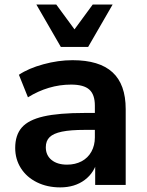

<svg xmlns="http://www.w3.org/2000/svg" viewBox="-20 -814 645 845"><path d="M46.9 -162.8Q46.9 -219.5 76 -252.9Q105.2 -286.4 171.8 -301.6Q238.3 -316.9 353.3 -316.9H415.3V-242.4H354.2Q290 -242.4 252.6 -234.6Q215.1 -226.8 198.4 -210.4Q181.6 -194.1 181.6 -166Q181.6 -130.6 206.9 -110Q232.2 -89.4 275.1 -89.4Q311.3 -89.4 339.2 -104.2Q367.2 -119.1 382.3 -146.6Q397.5 -174.1 397.5 -209.2V-349.1Q397.5 -397.9 373 -419.8Q348.6 -441.7 292.7 -441.7Q242.9 -441.7 195.1 -427.5Q147.2 -413.3 103 -385.7L63.2 -484.9Q105.2 -513.2 170.7 -531.1Q236.1 -549.1 299.3 -549.1Q417.2 -549.1 475.2 -495.8Q533.2 -442.6 533.2 -333.7V0H398.9V-111.6H409.2Q396.7 -54.9 352.9 -22.1Q309.1 10.7 244.9 10.7Q188 10.7 142.7 -11.6Q97.4 -33.9 72.1 -73.6Q46.9 -113.3 46.9 -162.8ZM139.9 -794.2H227.5L307.9 -684.8L388.2 -794.2H475.8L367.9 -607.4H247.8Z"/></svg>

Font: Min Sans VF VF
Style: Regular
Weight: 400
Designer: Jinseong-Kim, NotoSansCJK, Nunito
Foundry: Jinseong-Kim
Version: Version 1.420;Glyphs 3.1.2 (3151)